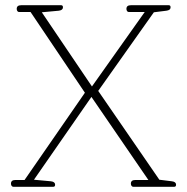

<svg xmlns="http://www.w3.org/2000/svg" viewBox="-20 -715 716 735"><path d="M22 -12Q22 -26 39 -26H74L305 -360L97 -669H53Q49 -669 46.5 -672.5Q44 -676 44 -681Q44 -695 61 -695H214Q221 -695 221 -687Q221 -676 205 -674L140 -668L332 -384L534 -669H473Q469 -669 466.5 -672.5Q464 -676 464 -681Q464 -695 481 -695H626Q633 -695 633 -687Q633 -676 617 -674L569 -668L356 -367L590 -27L638 -21Q654 -19 654 -8Q654 0 647 0H490Q486 0 483.5 -3.5Q481 -7 481 -12Q481 -26 498 -26H548L330 -344L110 -27L175 -21Q191 -19 191 -8Q191 0 184 0H31Q27 0 24.5 -3.5Q22 -7 22 -12Z"/></svg>

Font: Maitree ExtraLight
Style: Regular
Weight: 250
Designer: CadsonDemak Team
Foundry: CadsonDemak
Version: Version 1.002